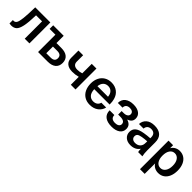

<svg xmlns="http://www.w3.org/2000/svg" viewBox="289 -1817 3296 3296"><g transform="rotate(45 1936.5 -169.0)"><path d="M376 0V-421H230Q226 -245 206 -153Q186 -61 149 -28Q112 5 50 5Q28 5 6 0V-83Q16 -81 25 -81Q60 -81 79.5 -113Q99 -145 109.5 -235.5Q120 -326 123 -508H490V0Z M932 -332Q1029 -332 1080.5 -289Q1132 -246 1132 -166Q1132 -86 1080.5 -43Q1029 0 932 0H700V-421H559V-508H814V-332ZM814 -85H920Q1017 -85 1017 -166Q1017 -247 920 -247H814Z M1495 0V-193Q1427 -174 1354 -174Q1267 -174 1219.5 -215Q1172 -256 1172 -331V-508H1286V-353Q1286 -308 1313 -284.5Q1340 -261 1391 -261Q1446 -261 1495 -278V-508H1609V0Z M2083 -153H2200Q2185 -81 2123 -33Q2061 15 1966 15Q1890 15 1834.5 -19.5Q1779 -54 1749.5 -116Q1720 -178 1720 -260Q1720 -335 1749 -395Q1778 -455 1833.5 -489Q1889 -523 1964 -523Q2050 -523 2110.5 -476.5Q2171 -430 2192 -350Q2206 -305 2206 -231H1833Q1836 -149 1872.5 -109Q1909 -69 1966 -69Q2014 -69 2044.5 -92Q2075 -115 2083 -153ZM1835 -306H2092Q2086 -371 2051.5 -405Q2017 -439 1964 -439Q1911 -439 1876.5 -405Q1842 -371 1835 -306Z M2694 -378Q2694 -335 2672 -307.5Q2650 -280 2604 -263V-261Q2656 -245 2681 -215Q2706 -185 2706 -136Q2706 -65 2649.5 -25Q2593 15 2496 15Q2390 15 2333 -30Q2276 -75 2276 -161H2391Q2391 -72 2496 -72Q2540 -72 2566.5 -90.5Q2593 -109 2593 -140Q2593 -213 2481 -213H2431V-298H2481Q2527 -298 2554 -317Q2581 -336 2581 -368Q2581 -400 2558 -418Q2535 -436 2495 -436Q2449 -436 2424.5 -414Q2400 -392 2400 -350H2286Q2286 -432 2342.5 -477.5Q2399 -523 2498 -523Q2588 -523 2641 -484Q2694 -445 2694 -378Z M3219 -324V-134Q3219 -52 3232 0H3129Q3122 -31 3122 -71H3120Q3064 11 2949 11Q2871 11 2824 -31.5Q2777 -74 2777 -140Q2777 -205 2821.5 -244Q2866 -283 2972 -300Q3036 -311 3109 -315V-335Q3109 -389 3082.5 -414.5Q3056 -440 3010 -440Q2964 -440 2938 -416Q2912 -392 2910 -351H2798Q2802 -427 2856.5 -475Q2911 -523 3010 -523Q3112 -523 3165.5 -473Q3219 -423 3219 -324ZM2992 -228Q2937 -219 2914.5 -201Q2892 -183 2892 -148Q2892 -114 2915.5 -93.5Q2939 -73 2982 -73Q3009 -73 3033 -81.5Q3057 -90 3074 -107Q3094 -128 3101.5 -151.5Q3109 -175 3109 -216V-241Q3044 -237 2992 -228Z M3624 12Q3576 12 3536.5 -8.5Q3497 -29 3475 -66H3473V185H3359V-508H3470V-438H3472Q3494 -477 3534.5 -499Q3575 -521 3623 -521Q3687 -521 3735 -488Q3783 -455 3809 -394.5Q3835 -334 3835 -254Q3835 -174 3809 -113.5Q3783 -53 3735.5 -20.5Q3688 12 3624 12ZM3467 -254Q3467 -172 3500.5 -124Q3534 -76 3590 -76Q3648 -76 3682 -124.5Q3716 -173 3716 -254Q3716 -335 3682 -383.5Q3648 -432 3590 -432Q3534 -432 3500.5 -384.5Q3467 -337 3467 -254Z"/></g></svg>

Font: CST
Style: Medium
Weight: 500
Version: Version 1.00